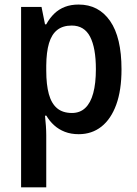

<svg xmlns="http://www.w3.org/2000/svg" viewBox="-20 -571 591 831"><path d="M320.3 -551.3Q407.2 -551.3 456.5 -480.2Q505.9 -409.2 505.9 -271Q505.9 -180.7 483.2 -118.2Q460.4 -55.7 418.9 -22.9Q377.4 9.8 320.8 9.8Q287.1 9.8 260.7 -0.5Q234.4 -10.7 214.4 -28.8Q194.3 -46.9 180.7 -70.3H174.8Q177.2 -47.9 178.7 -25.6Q180.2 -3.4 180.2 14.2V239.7H71.3V-541H159.7L174.8 -465.8H180.2Q195.3 -493.2 215.1 -512.2Q234.9 -531.2 261 -541.3Q287.1 -551.3 320.3 -551.3ZM290.5 -460.4Q252 -460.4 227.8 -441.4Q203.6 -422.4 192.1 -384Q180.7 -345.7 180.2 -287.1V-265.6Q180.2 -204.6 191.4 -163.8Q202.6 -123 227.1 -102.5Q251.5 -82 291.5 -82Q326.2 -82 349.1 -103.8Q372.1 -125.5 383.5 -167.7Q395 -210 395 -271.5Q395 -363.8 369.9 -412.1Q344.7 -460.4 290.5 -460.4Z"/></svg>

Font: Open Sans SemiCondensed SemiBold
Style: Regular
Weight: 600
Width: 4
Designer: Monotype Design Team
Foundry: Monotype Imaging Inc.
Version: Version 3.000